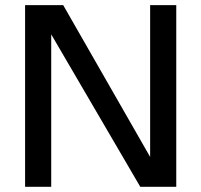

<svg xmlns="http://www.w3.org/2000/svg" viewBox="-20 -723 779 743"><path d="M77.1 0V-703.1H224.6L584.5 -74.7L561 -71.8V-703.1H662.1V0H522.9L153.8 -631.8L178.2 -635.3V0Z"/></svg>

Font: Schibsted Grotesk Medium
Style: Regular
Weight: 500
Designer: Bakken & Baeck AS, Henrik Kongsvoll
Foundry: Schibsted ASA
Version: Version 1.100;gftools[0.9.25]